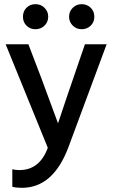

<svg xmlns="http://www.w3.org/2000/svg" viewBox="-20 -719 544 920"><path d="M193.5 -681.5Q211 -664 211 -639Q211 -614 193.5 -596.5Q176 -579 150 -579Q124 -579 107 -596Q90 -613 90 -639Q90 -665 107 -682Q124 -699 150 -699Q176 -699 193.5 -681.5ZM414.5 -682Q432 -665 432 -639Q432 -613 414.5 -596Q397 -579 371.5 -579Q346 -579 328.5 -596.5Q311 -614 311 -639Q311 -664 328.5 -681.5Q346 -699 371.5 -699Q397 -699 414.5 -682ZM85 181Q58 181 39 176V92Q55 96 73 96Q170 96 209 -11L7 -507H116L179 -342L258 -128Q271 -170 387 -507H491L308 -14Q235 181 85 181Z"/></svg>

Font: Hind Guntur Medium
Style: Regular
Weight: 500
Designer: Manushi Parikh, Hitesh Malaviya
Foundry: Indian Type Foundry
Version: Version 1.000;PS 1.0;hotconv 1.0.86;makeotf.lib2.5.63406; tt